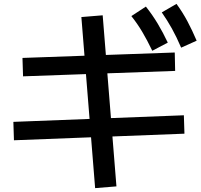

<svg xmlns="http://www.w3.org/2000/svg" viewBox="-20 -875 1040 991"><path d="M471 96 400 -787 510 -796 581 87ZM52 -151 49 -246 929 -280 932 -185ZM99 -481 96 -576 882 -604 884 -509ZM766 -613Q739 -669 714 -711Q689 -753 658 -792L733 -841Q767 -798 794 -753Q821 -708 846 -655ZM915 -629Q891 -685 867 -728Q843 -771 815 -811L891 -855Q923 -811 947.5 -765Q972 -719 995 -665Z"/></svg>

Font: M PLUS 2 Thin Medium
Style: Regular
Weight: 500
Version: Version 1.001